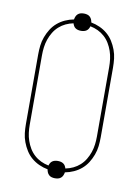

<svg xmlns="http://www.w3.org/2000/svg" viewBox="-90 -837 681 940"><g transform="rotate(10 250.0 -367.5)"><path d="M250 42Q242 42 234 40Q226 38 220 32.5Q214 27 211 19.5Q208 12 207 5Q185 1 164 -8.5Q143 -18 126 -32.5Q109 -47 97 -66Q85 -85 77 -106.5Q69 -128 66.5 -150Q64 -172 64 -195V-540Q64 -563 66.5 -585Q69 -607 77 -628.5Q85 -650 97 -669Q109 -688 126 -702.5Q143 -717 164 -726.5Q185 -736 207 -740Q208 -747 211 -754.5Q214 -762 220 -767.5Q226 -773 234 -775Q242 -777 250 -777Q258 -777 266 -775Q274 -773 280 -767.5Q286 -762 289 -754.5Q292 -747 293 -740Q315 -736 336 -726.5Q357 -717 374 -702.5Q391 -688 403 -669Q415 -650 423 -628.5Q431 -607 433.5 -585Q436 -563 436 -540V-195Q436 -172 433.5 -150Q431 -128 423 -106.5Q415 -85 403 -66Q391 -47 374 -32.5Q357 -18 336 -8.5Q315 1 293 5Q292 12 289 19.5Q286 27 280 32.5Q274 38 266 40Q258 42 250 42ZM292 -14Q312 -18 330 -26.5Q348 -35 363 -48.5Q378 -62 388.5 -79.5Q399 -97 405.5 -116Q412 -135 414.5 -155Q417 -175 417 -195V-540Q417 -560 414.5 -580Q412 -600 405.5 -619Q399 -638 388.5 -655.5Q378 -673 363 -686.5Q348 -700 330 -708.5Q312 -717 292 -721Q290 -714 286.5 -708Q283 -702 277 -698Q271 -694 264 -692.5Q257 -691 250 -691Q243 -691 236 -692.5Q229 -694 223 -698Q217 -702 213.5 -708Q210 -714 208 -721Q188 -717 170 -708.5Q152 -700 137 -686.5Q122 -673 111.5 -655.5Q101 -638 94.5 -619Q88 -600 85.5 -580Q83 -560 83 -540V-195Q83 -175 85.5 -155Q88 -135 94.5 -116Q101 -97 111.5 -79.5Q122 -62 137 -48.5Q152 -35 170 -26.5Q188 -18 208 -14Q210 -21 213.5 -27Q217 -33 223 -37Q229 -41 236 -42.5Q243 -44 250 -44Q257 -44 264 -42.5Q271 -41 277 -37Q283 -33 286.5 -27Q290 -21 292 -14Z"/></g></svg>

Font: Iosevka SS18 Thin
Style: Regular
Weight: 100
Monospace: yes
Designer: Belleve Invis
Foundry: Belleve Invis
Version: Version 25.1.1; ttfautohint (v1.8.4)